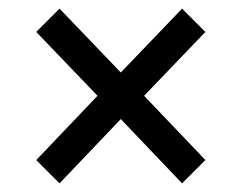

<svg xmlns="http://www.w3.org/2000/svg" viewBox="-20 -553 534 445"><path d="M118 -128 64 -182 206 -331 64 -479 118 -533 260 -385 402 -533 456 -479 314 -331 456 -182 402 -128 260 -277Z"/></svg>

Font: Source Sans Pro SemiBold
Style: Italic
Weight: 600
Italic angle: -11°
Designer: Paul D. Hunt
Foundry: Adobe Systems Incorporated
Version: Version 1.095;hotconv 1.0.109;makeotfexe 2.5.65596